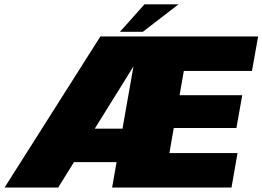

<svg xmlns="http://www.w3.org/2000/svg" viewBox="-46 -838 1173 858"><path d="M-25.5 0H214L583.5 -594.5L599 -675H402.5ZM179 -113.5H517L543.5 -263H249ZM455 0H988.5L1015.5 -154H711L730.5 -266H1010.5L1036.5 -412.5H756.5L775.5 -521H1080L1107.5 -675H574ZM490 -696H592.5L751.5 -818.5H599.5Z"/></svg>

Font: Anybody Thin Black
Style: Italic
Weight: 900
Italic angle: -10°
Version: Version 1.113;gftools[0.9.25]